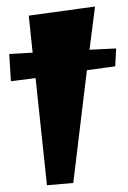

<svg xmlns="http://www.w3.org/2000/svg" viewBox="-20 -545 384 577"><path d="M121.1 11.7 86.9 -310.5 12.7 -300.8 7.8 -382.8 78.1 -386.7 66.4 -498 265.6 -525.4 249 -395.5 329.1 -399.4 326.2 -345.7 241.2 -334 200.2 4.9Z"/></svg>

Font: Ravi Prakash
Style: Regular
Weight: 400
Designer: Appaji Ambarisha Darbha
Version: Version 1.0.4; ttfautohint (v1.2.42-39fb)